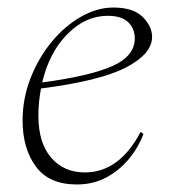

<svg xmlns="http://www.w3.org/2000/svg" viewBox="-20 -480 455 510"><path d="M184 10Q110 10 75 -38Q40 -86 40 -160Q40 -218 61 -272Q82 -326 117 -368.5Q152 -411 195 -435.5Q238 -460 281 -460Q334 -460 359 -435Q384 -410 384 -382Q384 -337 315 -301Q246 -265 89 -245Q82 -210 82 -173Q82 -100 116 -61Q150 -22 205 -22Q252 -22 289 -49.5Q326 -77 353 -129H355L361 -124Q348 -89 323 -58.5Q298 -28 263 -9Q228 10 184 10ZM266 -438Q207 -438 159 -389.5Q111 -341 92 -261Q219 -278 278.5 -304.5Q338 -331 338 -378Q338 -404 320.5 -421Q303 -438 266 -438Z"/></svg>

Font: Spectral ExtraLight
Style: Italic
Weight: 275
Italic angle: -10°
Designer: Jean-Baptiste Levee
Foundry: Production Type
Version: Version 2.001